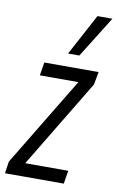

<svg xmlns="http://www.w3.org/2000/svg" viewBox="-104 -839 543 888"><g transform="rotate(10 167.5 -395.0)"><path d="M-15 0 -7 -56 246 -474H65L75 -536H330L319 -476L69 -62H271L261 0ZM176 -596 280 -790H350L229 -596Z"/></g></svg>

Font: Georama Condensed
Style: Italic
Weight: 400
Width: 3
Italic angle: -9°
Designer: Jean-Baptiste Levee
Foundry: Production Type
Version: Version 1.000